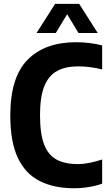

<svg xmlns="http://www.w3.org/2000/svg" viewBox="-20 -969 566 998"><path d="M364.5 9.5Q261 9.5 186.8 -27.8Q112.5 -65 73 -148Q33.5 -231 33.5 -368.5Q33.5 -568 123.8 -658.8Q214 -749.5 374.5 -749.5Q446.5 -749.5 511 -733V-608Q448 -624 386 -624Q321 -624 277 -600.2Q233 -576.5 210.5 -521.2Q188 -466 188 -370.5Q188 -272 210 -216.5Q232 -161 275.8 -138.5Q319.5 -116 385 -116Q413 -116 444.2 -122.2Q475.5 -128.5 511 -140V-14.5Q482 -3.5 443 3Q404 9.5 364.5 9.5ZM170 -797.5 266.5 -949H391.5L488 -797.5H388L329 -895L270 -797.5Z"/></svg>

Font: Encode Sans Cnd
Style: Bold
Weight: 700
Width: 3
Designer: Multiple Designers
Foundry: Impallari Type
Version: Version 3.002; ttfautohint (v1.8.3) -l 8 -r 50 -G 200 -x 14 